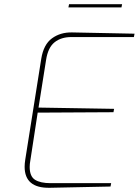

<svg xmlns="http://www.w3.org/2000/svg" viewBox="-20 -886 659 912"><path d="M97 -94Q97 -109 100 -128L176 -607Q187 -675 227 -704Q267 -733 322 -732L619 -726L616 -710H319Q270 -710 239 -685Q208 -660 199 -602L163 -375L522 -369L519 -353L159 -351L124 -123Q121 -107 121 -93Q121 -48 146.5 -32Q172 -16 220 -16H508L505 0L216 6Q97 8 97 -94ZM308 -866H560L557 -851H305Z"/></svg>

Font: Exo Thin
Style: Italic
Weight: 250
Italic angle: -9°
Designer: Natanael Gama
Foundry: Natanael Gama
Version: Version 1.500; ttfautohint (v1.6)